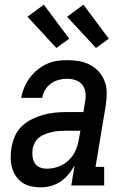

<svg xmlns="http://www.w3.org/2000/svg" viewBox="-20 -796 540 824"><path d="M156 8H155Q155 8 155 8Q155 8 155 8Q134 8 113 3.5Q92 -1 75.5 -12.5Q59 -24 48 -40.5Q37 -57 31.5 -77Q26 -97 26 -118.5Q26 -140 29 -161Q33 -186 43.5 -210.5Q54 -235 73 -253.5Q92 -272 116 -284Q140 -296 165 -303Q190 -310 214.5 -312.5Q239 -315 264 -315H338L345 -358Q349 -377 347 -396.5Q345 -416 334.5 -430.5Q324 -445 306 -451.5Q288 -458 268 -458Q251 -458 233 -453.5Q215 -449 199.5 -438Q184 -427 174 -410.5Q164 -394 161 -376H71Q75 -399 84 -420.5Q93 -442 107 -461Q121 -480 139.5 -495.5Q158 -511 179.5 -521Q201 -531 223.5 -534.5Q246 -538 268 -538Q295 -538 320 -533.5Q345 -529 367 -517.5Q389 -506 405 -487.5Q421 -469 429.5 -446Q438 -423 438 -397Q438 -371 434 -345L390 -80H427V0H286L300 -86Q289 -66 274 -48Q259 -30 240 -17Q221 -4 199 2Q177 8 156 8ZM181 -72Q206 -72 231 -81Q256 -90 275.5 -109Q295 -128 305 -152Q315 -176 319 -201L325 -235H264Q250 -235 235.5 -234Q221 -233 206.5 -230Q192 -227 177.5 -222Q163 -217 150.5 -208Q138 -199 130.5 -185.5Q123 -172 120 -158Q118 -142 119.5 -126Q121 -110 128.5 -97Q136 -84 150.5 -78Q165 -72 181 -72ZM392 -590 268 -724 338 -776 447 -630ZM222 -590 98 -724 168 -776 277 -630Z"/></svg>

Font: Iosevka Curly Slab MdObl
Style: Regular
Weight: 500
Italic angle: -9°
Monospace: yes
Designer: Belleve Invis
Foundry: Belleve Invis
Version: Version 11.0.0; ttfautohint (v1.8.3)